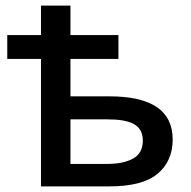

<svg xmlns="http://www.w3.org/2000/svg" viewBox="-20 -664 682 684"><path d="M126 -644V-539.1H5.9V-454.1H126V0H369.1C448.7 0 506.3 -15.1 542 -45.4C577.6 -75.7 595.2 -116.2 595.2 -167C595.2 -269.5 520 -320.8 369.1 -320.8H231V-454.1H401.9V-539.1H231V-644ZM361.8 -238.8C444.3 -238.8 488.8 -220.2 488.8 -163.1C488.8 -133.3 477.1 -111.8 454.1 -99.1C430.7 -86.4 400.4 -80.1 363.8 -80.1H231V-238.8Z"/></svg>

Font: Noto Reveo Sans
Style: Regular
Weight: 500
Designer: Monotype Design Team
Foundry: Monotype Imaging Inc.
Version: Version 2.007